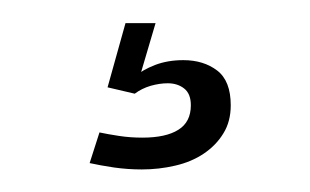

<svg xmlns="http://www.w3.org/2000/svg" viewBox="-20 -20 268 166"><path d="M102.5 126.5Q117.5 126.5 131.5 123.2Q145.5 120 156.2 112.8Q167 105.5 173.2 95.2Q179.5 85 179.5 71Q179.5 50 167.8 41Q156 32 138.5 32Q125 32 114 36.2Q103 40.5 97 46L96.5 61Q102.5 56.5 110.2 54.2Q118 52 125 52Q133.5 52 139.2 56.5Q145 61 145 71Q145 85.5 134.2 92.2Q123.5 99 103 99Q92.5 99 82.8 97.5Q73 96 66 94.5L57.5 121Q66.5 123 78.5 124.8Q90.5 126.5 102.5 126.5ZM96.5 61 114.5 0H88.5L73 55.5Z"/></svg>

Font: Anybody Condensed Light
Style: Regular
Weight: 300
Width: 3
Designer: Tyler Finck
Foundry: Etcetera Type Company
Version: Version 1.113;gftools[0.9.25]